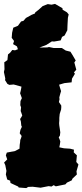

<svg xmlns="http://www.w3.org/2000/svg" viewBox="-36 -934 422 984"><path d="M99 30 60 27 57 22 18 4 16 -8 1 -14 -6 -40 -3 -58 -9 -88 -15 -101 1 -117 -6 -138 -1 -152 41 -160 64 -172 65 -192 67 -205 68 -217 72 -227 75 -237 65 -251 69 -269 76 -284 73 -291 71 -311 67 -324 73 -333 78 -342 73 -357 70 -365 72 -384 68 -395 69 -416 76 -431 71 -445 67 -456 70 -468 72 -478 74 -490 34 -501 12 -499 2 -504 -10 -523 -9 -532 -16 -565 -13 -579 -14 -615 2 -626 5 -655 16 -664 27 -678 41 -676 67 -686 87 -685 119 -689 136 -691 155 -686 156 -690 207 -691 215 -693 239 -688H281L301 -675L325 -669L335 -653L352 -624L345 -614L355 -577L343 -563L348 -556L333 -531L331 -512L294 -508L267 -500L271 -486L277 -467L273 -454L268 -435L269 -425L266 -411L278 -393V-383L277 -372L274 -363L270 -350L268 -330V-317L267 -302L268 -290L270 -277L273 -256L271 -239L265 -230L269 -221L273 -209L271 -194L268 -179L292 -174L323 -172L343 -167L342 -153L358 -138L355 -104L366 -91L356 -56L358 -40L335 -18L332 -10L307 2L299 11L250 21L239 15L228 22L213 20L172 28L131 23L108 24ZM111 -663 80 -670 57 -678 51 -696 31 -708 36 -724 24 -740 26 -766 32 -792 56 -802 72 -824 84 -827 97 -842 126 -858 143 -865 145 -871 162 -884 183 -903 209 -913 228 -910 246 -914 284 -892 285 -884 307 -871 316 -860 312 -843 310 -807 309 -779 295 -752 282 -745 275 -727 241 -721 230 -722 202 -704 163 -689 136 -672Z"/></svg>

Font: Winky Rough Black
Style: Regular
Weight: 900
Designer: Simon Atzbach
Foundry: typofactur
Version: Version 1.206; ttfautohint (v1.8.4.7-5d5b)